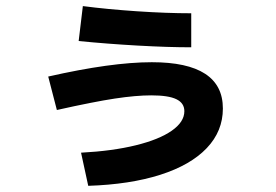

<svg xmlns="http://www.w3.org/2000/svg" viewBox="-20 -600 904 628"><path d="M583 -236.3Q583 -262.7 557.1 -275.4Q531.2 -288.1 474.6 -288.1Q424.8 -288.1 355.5 -277.6Q286.1 -267.1 166 -240.2L137.7 -349.6Q344.2 -396.5 476.6 -396.5Q709 -396.5 709 -245.1Q709 -170.9 656.2 -115.5Q603.5 -60.1 504.2 -28.3Q404.8 3.4 268.6 7.8L245.1 -100.6Q347.7 -106 424.1 -124.8Q500.5 -143.6 541.7 -172.4Q583 -201.2 583 -236.3ZM237.3 -465.8 251 -580.1Q329.6 -569.8 427 -563.2Q524.4 -556.6 605.5 -556.6V-445.3Q530.3 -445.3 430.7 -450.9Q331.1 -456.5 237.3 -465.8Z"/></svg>

Font: Pretendard GOV
Style: Bold
Weight: 700
Designer: Base glyphs from Inter by Rasmus Andersson; Hangeul glyphs from Noto Sans CJK(Source Han Sans) by Jang Soo-young and Kan
Foundry: Kil Hyung-jin
Version: Version 1.309